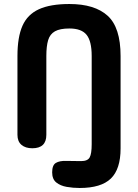

<svg xmlns="http://www.w3.org/2000/svg" viewBox="-20 -731 688 957"><path d="M211 -59Q211 8 141 8Q107 8 87 -9Q67 -26 67 -59V-452Q67 -546 92 -602.5Q117 -659 174 -685Q231 -711 326 -711Q452 -711 516.5 -652.5Q581 -594 581 -452V9Q581 112 532.5 159Q484 206 377 206Q344 206 312.5 200.5Q281 195 260.5 178.5Q240 162 240 128Q240 92 258.5 81Q277 70 309.5 71Q342 72 384 72Q417 72 427 53.5Q437 35 437 -12V-452Q437 -526 411.5 -557.5Q386 -589 326 -589Q279 -589 254 -575Q229 -561 220 -531Q211 -501 211 -452Z"/></svg>

Font: Madimi One
Style: Regular
Weight: 400
Designer: Taurai Valerie Mtake, Mirko Velimirovic
Foundry: TaVaTake
Version: Version 1.000; ttfautohint (v1.8.4.7-5d5b)